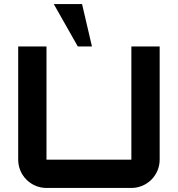

<svg xmlns="http://www.w3.org/2000/svg" viewBox="-20 -930 880 950"><path d="M386 -910H246L365 -700H435ZM70 -140C70 -62.7 132.7 0 210 0H630C707.3 0 770 -62.7 770 -140V-700H630V-140H210V-700H70Z"/></svg>

Font: Abstante
Style: Regular
Weight: 500
Designer: Valerio Brotto (Silverblur_type)
Version: Version 1.000;Glyphs 3.1.2 (3151)